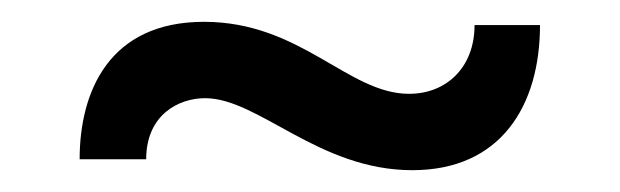

<svg xmlns="http://www.w3.org/2000/svg" viewBox="-20 -338 568 176"><path d="M415 -315C415 -276 389 -252 355 -252C299 -252 256 -318 167 -318C80 -318 53 -254 53 -192H114C114 -233 144 -248 168 -248C217 -248 272 -182 358 -182C439 -182 475 -241 475 -315Z"/></svg>

Font: Hermeneus One
Style: Regular
Weight: 400
Designer: Rodrigo Fuenzalida, Pablo Impallari
Foundry: Pablo Impallari, Rodrigo Fuenzalida
Version: Version 1.002